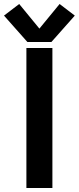

<svg xmlns="http://www.w3.org/2000/svg" viewBox="-37 -940 394 960"><path d="M95 -700V0H225V-700ZM-17 -862 100 -730H220L337 -862L261 -920L160 -797L59 -920Z"/></svg>

Font: KT Kiyosuna Sans Bold
Style: Regular
Weight: 700
Designer: [Zen Kaku Gothic] Yoshimichi Ohira
Version: Version 1.010;Glyphs 3.1.2 (3151)